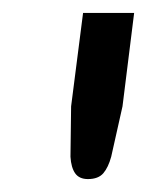

<svg xmlns="http://www.w3.org/2000/svg" viewBox="-20 -737 236 297"><path d="M187.5 -717 169.5 -572.5 152 -494.5Q147.5 -478 139.8 -469Q132 -460 116 -460Q102.5 -460 96.2 -469Q90 -478 89 -494.5L90 -572.5L108.5 -717Z"/></svg>

Font: Lato Medium
Style: Italic
Weight: 500
Italic angle: -7°
Designer: Lukasz Dziedzic
Foundry: tyPoland Lukasz Dziedzic
Version: Version 2.006; 2014-01-15